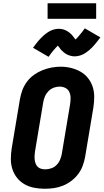

<svg xmlns="http://www.w3.org/2000/svg" viewBox="-20 -1158 640 1186"><path d="M256 8Q224 8 192 2Q160 -4 133 -19Q106 -34 86.5 -58Q67 -82 57 -112Q47 -142 47 -174.5Q47 -207 52 -240L103 -545Q108 -573 118 -600.5Q128 -628 146 -652.5Q164 -677 189 -695Q214 -713 241.5 -724Q269 -735 297 -740.5Q325 -746 354 -746Q387 -746 418 -738.5Q449 -731 476 -716Q503 -701 522.5 -677Q542 -653 552 -623Q562 -593 562 -560.5Q562 -528 557 -495L506 -190Q501 -162 491 -134.5Q481 -107 463 -83Q445 -59 420.5 -40.5Q396 -22 368.5 -11Q341 0 312.5 4Q284 8 256 8ZM259 -112Q278 -112 297 -118.5Q316 -125 330 -139.5Q344 -154 351.5 -172.5Q359 -191 362 -209L413 -514Q416 -534 416 -553Q416 -572 408.5 -589Q401 -606 384.5 -614.5Q368 -623 348 -623Q329 -623 311 -616Q293 -609 279 -594.5Q265 -580 257.5 -562Q250 -544 247 -526L196 -221Q194 -208 193.5 -195Q193 -182 194.5 -170Q196 -158 200.5 -146.5Q205 -135 213.5 -127Q222 -119 234 -115.5Q246 -112 259 -112ZM280 -807 184 -863Q194 -876 202.5 -887.5Q211 -899 219.5 -908.5Q228 -918 236 -926Q244 -934 252 -941Q260 -948 271.5 -956Q283 -964 294 -969Q305 -974 317.5 -977Q330 -980 342 -980Q347 -980 353 -979.5Q359 -979 364.5 -978Q370 -977 375.5 -975Q381 -973 386 -970.5Q391 -968 395.5 -965.5Q400 -963 404 -960Q408 -957 413 -953Q418 -949 421.5 -945Q425 -941 428.5 -937Q432 -933 434.5 -929.5Q437 -926 440 -922Q443 -918 447 -914Q454 -921 459 -926.5Q464 -932 471 -940.5Q478 -949 486.5 -959.5Q495 -970 504 -983L600 -927Q590 -914 581.5 -903Q573 -892 564.5 -882Q556 -872 548 -864Q540 -856 532 -849Q524 -842 512.5 -834Q501 -826 490 -821Q479 -816 466.5 -813Q454 -810 442 -810Q436 -810 430.5 -810.5Q425 -811 419.5 -812.5Q414 -814 408.5 -815.5Q403 -817 398 -819.5Q393 -822 388.5 -824.5Q384 -827 380 -830Q376 -833 371 -837.5Q366 -842 362 -845.5Q358 -849 355 -853Q352 -857 349.5 -860.5Q347 -864 343.5 -868.5Q340 -873 337 -876Q330 -869 325 -863.5Q320 -858 313 -850Q306 -842 297.5 -831Q289 -820 280 -807ZM574 -1042H274V-1138H574Z"/></svg>

Font: Iosevka Curly Heavy Extended
Style: Italic
Weight: 900
Width: 7
Italic angle: -9°
Monospace: yes
Designer: Belleve Invis
Foundry: Belleve Invis
Version: Version 11.1.0; ttfautohint (v1.8.3)